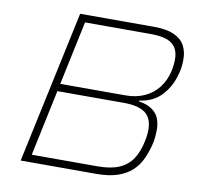

<svg xmlns="http://www.w3.org/2000/svg" viewBox="-77 -771 899 853"><g transform="rotate(10 372.5 -344.0)"><path d="M70 0 217 -688H548Q606 -688 640 -673Q674 -658 689 -631Q704 -604 704 -568Q704 -549 701.5 -530.5Q699 -512 693 -494Q678 -440 641 -401Q604 -362 543 -354L542 -350Q582 -344 604 -327Q626 -310 634 -287.5Q642 -265 642 -240Q642 -231 641 -216Q640 -201 637 -184Q634 -167 629 -153Q621 -125 607.5 -98Q594 -71 570 -49Q546 -27 507.5 -13.5Q469 0 410 0ZM114 -34H411Q471 -34 508.5 -50.5Q546 -67 567.5 -99.5Q589 -132 599 -181Q602 -195 603.5 -208.5Q605 -222 605 -233Q605 -285 574 -308.5Q543 -332 476 -332H177ZM184 -366H479Q526 -366 563.5 -383Q601 -400 626 -432Q651 -464 661 -508Q664 -521 665.5 -534.5Q667 -548 667 -563Q667 -608 638.5 -631Q610 -654 540 -654H245Z"/></g></svg>

Font: Saira SemiExpanded Thin
Style: Italic
Weight: 250
Width: 6
Italic angle: -12°
Designer: Hector Gatti with collaboration of the Omnibus-Type team
Foundry: Omnibus-Type
Version: Version 1.101